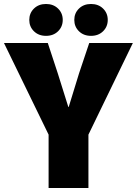

<svg xmlns="http://www.w3.org/2000/svg" viewBox="-22 -944 687 964"><path d="M222 -268 -2 -728H218L268 -576L321 -407H323L375 -576L426 -728H645L422 -268V0H222ZM209 -764Q172 -764 148.5 -787Q125 -810 125 -844Q125 -878 148.5 -901Q172 -924 209 -924Q246 -924 269.5 -901Q293 -878 293 -844Q293 -810 269.5 -787Q246 -764 209 -764ZM435 -764Q398 -764 374.5 -787Q351 -810 351 -844Q351 -878 374.5 -901Q398 -924 435 -924Q472 -924 495.5 -901Q519 -878 519 -844Q519 -810 495.5 -787Q472 -764 435 -764Z"/></svg>

Font: Murecho Black
Style: Regular
Weight: 900
Designer: Neil Summerour
Foundry: Positype
Version: Version 1.010; ttfautohint (v1.8.3)